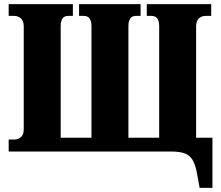

<svg xmlns="http://www.w3.org/2000/svg" viewBox="-20 -734 1069 930"><path d="M947 176 936 116Q929 72 916 46.5Q903 21 878.5 10.5Q854 0 811 0H22V-58H48Q68 -58 81.5 -70Q95 -82 95 -108V-606Q95 -632 81.5 -644.5Q68 -657 48 -657H22V-714H333V-657H310Q274 -657 274 -608V-67H423V-608Q423 -657 386 -657H363V-714H661V-657H638Q602 -657 602 -608V-67H751V-608Q751 -657 714 -657H691V-714H1003V-657H976Q956 -657 943 -644.5Q930 -632 930 -606V-67H1009V176Z"/></svg>

Font: Noto Serif Condensed Black
Style: Regular
Weight: 900
Width: 3
Designer: Monotype Design Team
Foundry: Monotype Imaging Inc.
Version: Version 2.015; ttfautohint (v1.8.4.7-5d5b)